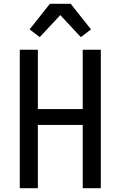

<svg xmlns="http://www.w3.org/2000/svg" viewBox="-20 -999 640 1019"><path d="M85 0V-735H181V-420H419V-735H515V0H419V-336H181V0ZM191 -802 137 -843 245 -979H355L463 -843L409 -802L300 -919Z"/></svg>

Font: Iosevka Medium Extended
Style: Regular
Weight: 500
Width: 7
Monospace: yes
Designer: Belleve Invis
Foundry: Belleve Invis
Version: Version 32.5.0; ttfautohint (v1.8.4)